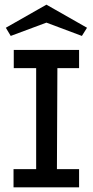

<svg xmlns="http://www.w3.org/2000/svg" viewBox="-20 -803 397 823"><path d="M39 -589H319V-511H226L224 -78H319V0H38V-78H135V-511H39ZM179 -783 353 -684 331 -649 179 -706 26 -649 5 -684Z"/></svg>

Font: Podkova Medium
Style: Regular
Weight: 500
Designer: Ilya Yudin
Foundry: Cyreal (www.cyreal.org)
Version: Version 2.103